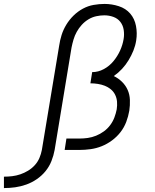

<svg xmlns="http://www.w3.org/2000/svg" viewBox="-171 -763 791 977"><path d="M-151 194V136Q-130 136 -109 133.5Q-88 131 -67.5 124Q-47 117 -28 105.5Q-9 94 6 77.5Q21 61 29.5 41Q38 21 42 0L130 -530Q134 -558 142.5 -585Q151 -612 166.5 -637.5Q182 -663 203.5 -684Q225 -705 251 -719Q277 -733 305.5 -738Q334 -743 361 -743Q398 -743 433.5 -731.5Q469 -720 491.5 -694Q514 -668 521 -631Q528 -594 522 -557Q518 -531 508 -506Q498 -481 483.5 -457Q469 -433 450 -412.5Q431 -392 408 -376Q431 -365 449.5 -347Q468 -329 478.5 -305.5Q489 -282 490 -254.5Q491 -227 487 -200Q482 -171 471.5 -143Q461 -115 442.5 -91Q424 -67 399 -48.5Q374 -30 346.5 -19Q319 -8 290 -4Q261 0 233 0H158L167 -58H233Q254 -58 275.5 -61Q297 -64 318 -72.5Q339 -81 357.5 -94.5Q376 -108 389.5 -126Q403 -144 411 -165Q419 -186 423 -207Q426 -227 424.5 -245.5Q423 -264 415 -280.5Q407 -297 393 -308.5Q379 -320 362.5 -326.5Q346 -333 327 -336Q308 -339 289 -339L298 -396Q329 -396 357.5 -411.5Q386 -427 406.5 -452Q427 -477 440 -505.5Q453 -534 458 -564Q462 -587 458.5 -610.5Q455 -634 441.5 -651.5Q428 -669 406 -677Q384 -685 360 -685Q340 -685 319 -680.5Q298 -676 279 -664.5Q260 -653 245 -636.5Q230 -620 219.5 -601Q209 -582 203 -561.5Q197 -541 193 -521L107 0Q102 28 91 56Q80 84 61 107.5Q42 131 16.5 148.5Q-9 166 -37 176Q-65 186 -93.5 190Q-122 194 -151 194Z"/></svg>

Font: Iosevka Slab Light Extended
Style: Italic
Weight: 300
Width: 7
Italic angle: -9°
Monospace: yes
Designer: Belleve Invis
Foundry: Belleve Invis
Version: Version 11.1.0; ttfautohint (v1.8.3)